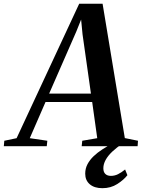

<svg xmlns="http://www.w3.org/2000/svg" viewBox="-94 -766 743 1006"><path d="M-74 0 -71.5 -28.5 -7 -42 321 -746.5H443.5L560 -42.5L629 -28.5L627 0H334L337 -28.5L415.5 -42L389 -231.5H144.5L62 -42L154 -28.5L151 0ZM163.5 -275.5H382.5L338.5 -586L331 -663.5L305.5 -600ZM442.5 220Q400.5 220 376.5 199.5Q352.5 179 352.5 144Q352.5 117 364.5 94.2Q376.5 71.5 396.8 52.2Q417 33 442.2 16.8Q467.5 0.5 493 -13L523 -25.5L550 -15Q517.5 6.5 494.5 28.2Q471.5 50 459.5 72Q447.5 94 447.5 115.5Q447.5 135.5 458 145.5Q468.5 155.5 487 155.5Q506.5 155.5 524.2 146.8Q542 138 561.5 122L573.5 152Q554.5 176.5 520.5 198.2Q486.5 220 442.5 220Z"/></svg>

Font: Merriweather 96pt SemiBold
Style: Italic
Weight: 600
Italic angle: -7.8°
Version: Version 2.101